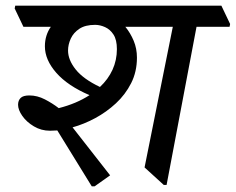

<svg xmlns="http://www.w3.org/2000/svg" viewBox="-20 -640 835 680"><path d="M157 -177Q126 -177 100 -192.5Q74 -208 59 -229.5Q44 -251 44 -269Q44 -284 53 -293Q62 -302 84 -302Q112 -302 139 -288Q166 -274 188 -257Q251 -273 297 -303Q220 -336 179.5 -382Q139 -428 139 -476Q139 -496 144.5 -513.5Q150 -531 160 -545H63L32 -610L34 -620H764L795 -555L793 -545H676L570 15H560L492 -47L592 -545H424Q442 -523 453.5 -495.5Q465 -468 465 -436Q465 -386 444.5 -345.5Q424 -305 390.5 -274Q357 -243 317 -221.5Q277 -200 237 -189L370 -19L315 20H305L183 -178Q169 -177 157 -177ZM334 -332Q363 -359 378.5 -393Q394 -427 394 -466Q394 -499 382 -517.5Q370 -536 352 -544Q334 -552 317 -552Q282 -552 261 -538Q240 -524 230.5 -503Q221 -482 221 -461Q221 -428 248 -394Q275 -360 334 -332Z"/></svg>

Font: Tiro Devanagari Hindi
Style: Italic
Weight: 400
Italic angle: -11°
Designer: Devanagari: John Hudson & Fiona Ross, assisted by Paul Hanslow. Latin: John Hudson with Paul Hanslow, assisted by Kaja S
Foundry: Tiro Typeworks Ltd.
Version: Version 1.52